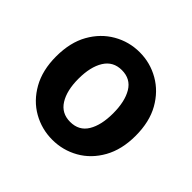

<svg xmlns="http://www.w3.org/2000/svg" viewBox="-145 -736 912 912"><g transform="rotate(45 311.0 -280.0)"><path d="M311 14Q240 14 179 -20.5Q118 -55 81 -121Q44 -187 44 -279Q44 -373 81 -438.5Q118 -504 179 -539Q240 -574 311 -574Q382 -574 443 -539Q504 -504 541 -438.5Q578 -373 578 -279Q578 -187 541 -121Q504 -55 443 -20.5Q382 14 311 14ZM311 -106Q370 -106 398.5 -153Q427 -200 427 -279Q427 -359 398.5 -406.5Q370 -454 311 -454Q253 -454 223.5 -406.5Q194 -359 194 -279Q194 -200 223.5 -153Q253 -106 311 -106Z"/></g></svg>

Font: Source Han Sans CN Bold
Style: Bold
Weight: 700
Designer: Ryoko NISHIZUKA 西塚涼子 (kana & ideographs); Paul D. Hunt (Latin, Greek & Cyrillic); Wenlong ZHANG 张文龙 (bopomofo); Sandoll 
Foundry: Adobe Systems Incorporated
Version: Version 1.00;May 30, 2023;FontCreator 11.5.0.2422 32-bit